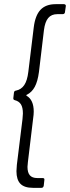

<svg xmlns="http://www.w3.org/2000/svg" viewBox="-20 -788 336 922"><path d="M59 34Q59 25 61 3L88 -216Q90 -236 90 -243Q90 -272 80.5 -287Q71 -302 51 -307Q43 -309 44 -317L47 -343Q48 -352 57 -353Q82 -358 96.5 -379.5Q111 -401 116 -443L142 -656Q149 -714 174.5 -741Q200 -768 247 -768H287Q292 -768 294.5 -765Q297 -762 296 -758L292 -730Q292 -726 289 -723Q286 -720 281 -720H255Q227 -720 211.5 -701.5Q196 -683 191 -643L167 -442Q161 -397 147 -371Q133 -345 109 -333Q104 -332 108 -328Q142 -308 142 -252Q142 -238 139 -218L114 -10Q112 8 112 13Q112 41 123.5 54Q135 67 159 67H185Q195 67 193 77L190 104Q188 114 179 114H138Q97 114 78 94.5Q59 75 59 34Z"/></svg>

Font: Barlow Condensed Light
Style: Italic
Weight: 300
Width: 3
Italic angle: -7°
Designer: Jeremy Tribby
Foundry: Tribby Type
Version: Version 1.408